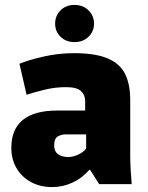

<svg xmlns="http://www.w3.org/2000/svg" viewBox="-20 -748 602 780"><path d="M192 12Q143 12 105.5 -8.5Q68 -29 47 -65Q26 -101 26 -147Q26 -299 214 -299H326V-337Q326 -362 309 -378Q292 -394 248 -394Q204 -394 161 -383.5Q118 -373 88 -363L59 -489Q95 -504 156 -518Q217 -532 281 -532Q368 -532 418 -510.5Q468 -489 488.5 -447Q509 -405 509 -342V-120Q509 -88 511 -55.5Q513 -23 515 0H383L346 -58H343Q312 -23 273 -5.5Q234 12 192 12ZM258 -110Q276 -110 298 -120Q320 -130 330 -145V-202H246Q229 -202 214.5 -193.5Q200 -185 200 -157Q200 -133 216 -121.5Q232 -110 258 -110ZM283 -577Q248 -577 226 -598.5Q204 -620 204 -652Q204 -684 226 -706Q248 -728 283 -728Q317 -728 339.5 -706Q362 -684 362 -652Q362 -620 339.5 -598.5Q317 -577 283 -577Z"/></svg>

Font: Murecho ExtraBold
Style: Regular
Weight: 800
Designer: Neil Summerour
Foundry: Positype
Version: Version 1.010; ttfautohint (v1.8.3)